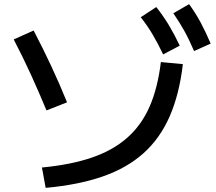

<svg xmlns="http://www.w3.org/2000/svg" viewBox="-20 -875 1040 925"><path d="M182 -68Q320 -81 421.5 -115.5Q523 -150 592 -210.5Q661 -271 700.5 -361Q740 -451 755 -576L861 -566Q844 -421 797.5 -314.5Q751 -208 671 -136.5Q591 -65 474 -24.5Q357 16 200 30ZM204 -343Q168 -430 128.5 -516.5Q89 -603 46 -685L142 -728Q185 -646 226 -558.5Q267 -471 303 -382ZM766 -613Q739 -669 714 -711Q689 -753 658 -792L733 -841Q767 -798 794 -753Q821 -708 846 -655ZM915 -629Q891 -685 867 -728Q843 -771 815 -811L891 -855Q923 -811 947.5 -765Q972 -719 995 -665Z"/></svg>

Font: M PLUS 1 Medium
Style: Regular
Weight: 500
Designer: Coji Morishita
Foundry: UNDERFOREST DESIGN
Version: Version 1.001